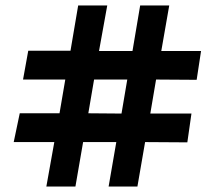

<svg xmlns="http://www.w3.org/2000/svg" viewBox="-20 -702 792 700"><path d="M149 -22 178 -184H30L52 -289H197L218 -412H64L83 -517H237L265 -682H371L341 -516H463L491 -682H597L568 -516H713L697 -411L549 -412L528 -288H678L663 -183L509 -184L481 -22H376L404 -184H283L255 -22ZM423 -288 444 -412H323L302 -289Z"/></svg>

Font: Stick No Bills ExtraLight
Style: Bold
Weight: 700
Version: Version 2.000